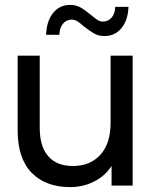

<svg xmlns="http://www.w3.org/2000/svg" viewBox="-20 -757 617 783"><path d="M521 -530H431V-256C431 -200 417.2 -156.7 389.5 -126C361.8 -95.3 324.3 -80 277 -80C233.7 -80 200.3 -93.2 177 -119.5C153.7 -145.8 142 -184.7 142 -236V-530H52V-225C52 -149 71 -91.5 109 -52.5C147 -13.5 199.3 6 266 6C301.3 6 333.8 -1.5 363.5 -16.5C393.2 -31.5 417 -52.7 435 -80V0H521ZM364.5 -620C376.2 -613.3 390 -610 406 -610C434.7 -610 457.8 -620.8 475.5 -642.5C493.2 -664.2 502.7 -693 504 -729H450C449.3 -710.3 444.3 -695.7 435 -685C425.7 -674.3 413.7 -669 399 -669C391.7 -669 384.7 -671.2 378 -675.5C371.3 -679.8 362.3 -686.7 351 -696C335 -709.3 320.8 -719.5 308.5 -726.5C296.2 -733.5 282 -737 266 -737C237.3 -737 214.2 -726 196.5 -704C178.8 -682 169.3 -652.3 168 -615H222C222.7 -634.3 227.7 -649.5 237 -660.5C246.3 -671.5 258.3 -677 273 -677C280.3 -677 287.7 -674.8 295 -670.5C302.3 -666.2 311 -659.3 321 -650C338.3 -636.7 352.8 -626.7 364.5 -620Z"/></svg>

Font: Rookery
Style: Regular
Weight: 400
Designer: Ryan Kimball / Julieta Ulanovsky
Foundry: Motorola Mobility LLC.
Version: Version 1.0